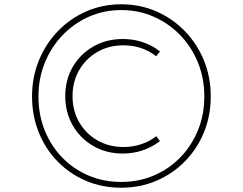

<svg xmlns="http://www.w3.org/2000/svg" viewBox="-20 -860 1132 896"><path d="M545.5 16Q457 16 381.2 -16.2Q305.5 -48.5 249 -106.2Q192.5 -164 161 -241.8Q129.5 -319.5 129.5 -410Q129.5 -500 161.5 -578Q193.5 -656 250.5 -715Q307.5 -774 383 -807Q458.5 -840 545.5 -840Q633.5 -840 709.2 -807Q785 -774 842.2 -715.2Q899.5 -656.5 931.5 -578.5Q963.5 -500.5 963.5 -410Q963.5 -320 931.8 -242.5Q900 -165 843 -107Q786 -49 710 -16.5Q634 16 545.5 16ZM545.5 -11Q628 -11 698.5 -41.2Q769 -71.5 821.8 -125.8Q874.5 -180 904 -252.8Q933.5 -325.5 933.5 -410Q933.5 -494.5 903.8 -567.8Q874 -641 821 -696Q768 -751 697.5 -782Q627 -813 545.5 -813Q465 -813 395 -782Q325 -751 272 -695.8Q219 -640.5 189.2 -567.2Q159.5 -494 159.5 -410Q159.5 -324.5 188.5 -252Q217.5 -179.5 270 -125.2Q322.5 -71 392.8 -41Q463 -11 545.5 -11ZM553 -143.5Q476.5 -143.5 415.8 -178.5Q355 -213.5 319.8 -274.2Q284.5 -335 284.5 -411Q284.5 -487.5 319.5 -547.8Q354.5 -608 415.5 -643Q476.5 -678 553.5 -678Q602.5 -678 647 -663Q691.5 -648 726.5 -620L709 -597.5Q644 -648.5 555.5 -648.5Q488 -648.5 434.2 -617.5Q380.5 -586.5 349.5 -532.8Q318.5 -479 318.5 -411Q318.5 -343.5 349.5 -289.8Q380.5 -236 434.5 -205Q488.5 -174 556.5 -174Q599.5 -174 639 -187Q678.5 -200 709 -224.5L726.5 -201.5Q650 -143.5 553 -143.5Z"/></svg>

Font: Spartan Thin Thin
Style: Regular
Weight: 250
Version: Version 1.004